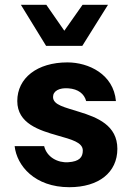

<svg xmlns="http://www.w3.org/2000/svg" viewBox="-20 -770 538 800"><path d="M67 -750 172 -579H323L430 -750H324L248 -642L173 -750ZM269 10C391 10 469 -51 469 -150C469 -248 385 -281 310 -304C251 -323 201 -332 201 -366C201 -391 227 -405 265 -402C306 -399 331 -379 339 -349H463C453 -461 349 -510 261 -510C135 -510 52 -445 52 -349C52 -255 144 -227 221 -205C277 -189 325 -177 325 -143C325 -115 311 -97 264 -94C221 -91 175 -115 164 -161H41C50 -80 124 10 269 10Z"/></svg>

Font: Oakes Bold
Style: Regular
Weight: 700
Designer: Samuel Oakes
Foundry: Samuel Oakes
Version: Version 1.003;PS 001.003;hotconv 1.0.88;makeotf.lib2.5.64775